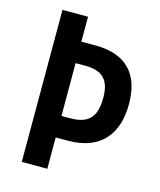

<svg xmlns="http://www.w3.org/2000/svg" viewBox="-108 -793 728 871"><g transform="rotate(15 256.0 -357.0)"><path d="M479 -379C479 -517 411 -597 262 -597H197V-714H77V0H197V-147H254C414 -147 479 -245 479 -379ZM236 -248H197V-496H244C323 -496 359 -460 359 -377C359 -286 325 -248 236 -248Z"/></g></svg>

Font: Noto Sans Sinhala UI Condensed SemiBold
Style: Regular
Weight: 600
Width: 3
Designer: Jelle Bosma - Monotype Design Team
Foundry: Monotype Imaging Inc.
Version: Version 2.006